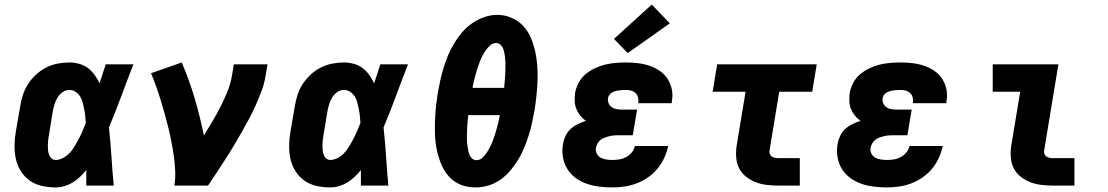

<svg xmlns="http://www.w3.org/2000/svg" viewBox="-20 -811 4840 839"><path d="M223 8Q193 8 163.5 1.5Q134 -5 110.5 -21.5Q87 -38 71.5 -62.5Q56 -87 49.5 -115.5Q43 -144 43.5 -174.5Q44 -205 49 -235L68 -345Q72 -371 80 -396Q88 -421 102.5 -443.5Q117 -466 137.5 -485Q158 -504 182 -516Q206 -528 231.5 -533Q257 -538 283 -538Q305 -538 326.5 -532Q348 -526 364.5 -513.5Q381 -501 393.5 -483.5Q406 -466 415 -447Q422 -468 428.5 -488.5Q435 -509 442 -530H563Q536 -461 510.5 -392Q485 -323 456 -254Q463 -191 467 -127.5Q471 -64 477 0H357Q357 -17 357 -34Q357 -51 357 -68Q344 -52 329.5 -38Q315 -24 297.5 -13.5Q280 -3 261 2.5Q242 8 223 8ZM223 -112Q236 -112 249 -117.5Q262 -123 273 -132Q284 -141 292.5 -152Q301 -163 308 -175Q315 -187 321.5 -199Q328 -211 334 -223.5Q340 -236 345 -249Q350 -262 355 -274Q354 -289 352.5 -304Q351 -319 348 -333.5Q345 -348 341.5 -362.5Q338 -377 330.5 -389Q323 -401 310.5 -409.5Q298 -418 283 -418Q267 -418 253.5 -408.5Q240 -399 231.5 -385Q223 -371 218.5 -356Q214 -341 211 -326L193 -216Q191 -205 190 -195Q189 -185 189 -174.5Q189 -164 190 -154Q191 -144 194.5 -134.5Q198 -125 205.5 -118.5Q213 -112 223 -112Z M742 0Q747 -32 745.5 -65Q744 -98 739.5 -129.5Q735 -161 729 -192Q723 -223 715.5 -253.5Q708 -284 699.5 -314Q691 -344 682 -374Q673 -404 662.5 -433Q652 -462 640 -491L774 -538Q807 -462 830.5 -382Q854 -302 871 -219Q890 -250 908.5 -281Q927 -312 943.5 -344.5Q960 -377 973.5 -410Q987 -443 993 -477L1002 -530H1149L1140 -477Q1135 -445 1123 -413.5Q1111 -382 1097.5 -351.5Q1084 -321 1068 -291Q1052 -261 1035 -231.5Q1018 -202 1000.5 -172.5Q983 -143 964.5 -114.5Q946 -86 927 -57Q908 -28 889 0Z M1423 8Q1393 8 1363.5 1.5Q1334 -5 1310.5 -21.5Q1287 -38 1271.5 -62.5Q1256 -87 1249.5 -115.5Q1243 -144 1243.5 -174.5Q1244 -205 1249 -235L1268 -345Q1272 -371 1280 -396Q1288 -421 1302.5 -443.5Q1317 -466 1337.5 -485Q1358 -504 1382 -516Q1406 -528 1431.5 -533Q1457 -538 1483 -538Q1505 -538 1526.5 -532Q1548 -526 1564.5 -513.5Q1581 -501 1593.5 -483.5Q1606 -466 1615 -447Q1622 -468 1628.5 -488.5Q1635 -509 1642 -530H1763Q1736 -461 1710.5 -392Q1685 -323 1656 -254Q1663 -191 1667 -127.5Q1671 -64 1677 0H1557Q1557 -17 1557 -34Q1557 -51 1557 -68Q1544 -52 1529.5 -38Q1515 -24 1497.5 -13.5Q1480 -3 1461 2.5Q1442 8 1423 8ZM1423 -112Q1436 -112 1449 -117.5Q1462 -123 1473 -132Q1484 -141 1492.5 -152Q1501 -163 1508 -175Q1515 -187 1521.5 -199Q1528 -211 1534 -223.5Q1540 -236 1545 -249Q1550 -262 1555 -274Q1554 -289 1552.5 -304Q1551 -319 1548 -333.5Q1545 -348 1541.5 -362.5Q1538 -377 1530.5 -389Q1523 -401 1510.5 -409.5Q1498 -418 1483 -418Q1467 -418 1453.5 -408.5Q1440 -399 1431.5 -385Q1423 -371 1418.5 -356Q1414 -341 1411 -326L1393 -216Q1391 -205 1390 -195Q1389 -185 1389 -174.5Q1389 -164 1390 -154Q1391 -144 1394.5 -134.5Q1398 -125 1405.5 -118.5Q1413 -112 1423 -112Z M2057 8Q2035 8 2014.5 3Q1994 -2 1976 -12Q1958 -22 1944 -37Q1930 -52 1920 -69.5Q1910 -87 1903 -106.5Q1896 -126 1891 -146.5Q1886 -167 1883.5 -188Q1881 -209 1880.5 -230Q1880 -251 1880.5 -273.5Q1881 -296 1882.5 -317.5Q1884 -339 1887 -361Q1890 -383 1893 -404Q1898 -432 1904 -460Q1910 -488 1918.5 -515.5Q1927 -543 1938 -569.5Q1949 -596 1964.5 -621.5Q1980 -647 1999.5 -670Q2019 -693 2044 -710Q2069 -727 2097 -736.5Q2125 -746 2153 -746Q2185 -746 2214.5 -733.5Q2244 -721 2265 -699Q2286 -677 2298.5 -648.5Q2311 -620 2318 -589.5Q2325 -559 2327.5 -526.5Q2330 -494 2329 -461Q2328 -428 2324.5 -395.5Q2321 -363 2316 -330Q2311 -303 2305 -275Q2299 -247 2290.5 -220Q2282 -193 2271 -166Q2260 -139 2244.5 -113.5Q2229 -88 2209.5 -65Q2190 -42 2165.5 -25Q2141 -8 2113 0Q2085 8 2057 8ZM2183 -427Q2184 -441 2185.5 -455Q2187 -469 2187.5 -482.5Q2188 -496 2188.5 -509.5Q2189 -523 2188.5 -537Q2188 -551 2186.5 -564Q2185 -577 2181.5 -590Q2178 -603 2169.5 -613Q2161 -623 2147 -623Q2133 -623 2121.5 -612.5Q2110 -602 2101.5 -589.5Q2093 -577 2086.5 -564Q2080 -551 2075 -537.5Q2070 -524 2065.5 -510Q2061 -496 2057.5 -482.5Q2054 -469 2050.5 -455Q2047 -441 2045 -427ZM2062 -111Q2077 -111 2088.5 -122Q2100 -133 2108 -145.5Q2116 -158 2122.5 -171Q2129 -184 2134 -197.5Q2139 -211 2143.5 -225Q2148 -239 2151.5 -252.5Q2155 -266 2158.5 -280Q2162 -294 2164 -308H2026Q2025 -294 2023.5 -280Q2022 -266 2021.5 -252.5Q2021 -239 2020.5 -225.5Q2020 -212 2020.5 -198Q2021 -184 2023 -171Q2025 -158 2028 -145Q2031 -132 2040 -121.5Q2049 -111 2062 -111Z M2656 8Q2627 8 2598.5 4.5Q2570 1 2544 -8Q2518 -17 2496 -33Q2474 -49 2459.5 -72Q2445 -95 2440 -123.5Q2435 -152 2440 -181Q2443 -199 2451 -216.5Q2459 -234 2473 -247Q2487 -260 2504.5 -268.5Q2522 -277 2540 -283Q2526 -293 2515.5 -306Q2505 -319 2498.5 -335Q2492 -351 2491.5 -369Q2491 -387 2493 -405Q2497 -427 2508.5 -449Q2520 -471 2538.5 -486.5Q2557 -502 2579 -512.5Q2601 -523 2623.5 -528.5Q2646 -534 2669 -536Q2692 -538 2715 -538Q2741 -538 2767 -535Q2793 -532 2817 -524Q2841 -516 2862 -502Q2883 -488 2896.5 -467.5Q2910 -447 2915.5 -421.5Q2921 -396 2916 -369Q2916 -367 2915.5 -364.5Q2915 -362 2915 -360H2769Q2769 -361 2769 -361.5Q2769 -362 2769 -363Q2771 -375 2768 -386Q2765 -397 2757 -404.5Q2749 -412 2738 -415Q2727 -418 2715 -418Q2707 -418 2699.5 -417.5Q2692 -417 2684.5 -416Q2677 -415 2669.5 -413Q2662 -411 2655 -407Q2648 -403 2643 -396.5Q2638 -390 2637 -383Q2635 -371 2639.5 -360Q2644 -349 2653.5 -342.5Q2663 -336 2674.5 -334Q2686 -332 2699 -332H2764L2745 -220H2680Q2670 -220 2660.5 -219Q2651 -218 2641 -215.5Q2631 -213 2621.5 -209.5Q2612 -206 2604 -199.5Q2596 -193 2591 -183.5Q2586 -174 2584 -165Q2582 -151 2588 -139.5Q2594 -128 2605 -122Q2616 -116 2629.5 -114Q2643 -112 2656 -112Q2671 -112 2686.5 -114.5Q2702 -117 2716 -124.5Q2730 -132 2740.5 -144.5Q2751 -157 2754 -173H2900Q2894 -146 2882.5 -121Q2871 -96 2853 -74Q2835 -52 2811 -35.5Q2787 -19 2761.5 -9.5Q2736 0 2709.5 4Q2683 8 2656 8ZM2723 -579 2663 -641 2828 -791 2907 -709Z M3382 0Q3356 0 3330.5 -3Q3305 -6 3282 -15Q3259 -24 3240 -39Q3221 -54 3210 -75.5Q3199 -97 3197 -123Q3195 -149 3199 -174L3238 -410H3094L3114 -530H3549L3529 -410H3385L3343 -155Q3341 -147 3343.5 -139.5Q3346 -132 3352 -127.5Q3358 -123 3366 -121.5Q3374 -120 3382 -120H3475V0Z M3856 8Q3827 8 3798.5 4.5Q3770 1 3744 -8Q3718 -17 3696 -33Q3674 -49 3659.5 -72Q3645 -95 3640 -123.5Q3635 -152 3640 -181Q3643 -199 3651 -216.5Q3659 -234 3673 -247Q3687 -260 3704.5 -268.5Q3722 -277 3740 -283Q3726 -293 3715.5 -306Q3705 -319 3698.5 -335Q3692 -351 3691.5 -369Q3691 -387 3693 -405Q3697 -427 3708.5 -449Q3720 -471 3738.5 -486.5Q3757 -502 3779 -512.5Q3801 -523 3823.5 -528.5Q3846 -534 3869 -536Q3892 -538 3915 -538Q3941 -538 3967 -535Q3993 -532 4017 -524Q4041 -516 4062 -502Q4083 -488 4096.5 -467.5Q4110 -447 4115.5 -421.5Q4121 -396 4116 -369Q4116 -367 4115.5 -364.5Q4115 -362 4115 -360H3969Q3969 -361 3969 -361.5Q3969 -362 3969 -363Q3971 -375 3968 -386Q3965 -397 3957 -404.5Q3949 -412 3938 -415Q3927 -418 3915 -418Q3907 -418 3899.5 -417.5Q3892 -417 3884.5 -416Q3877 -415 3869.5 -413Q3862 -411 3855 -407Q3848 -403 3843 -396.5Q3838 -390 3837 -383Q3835 -371 3839.5 -360Q3844 -349 3853.5 -342.5Q3863 -336 3874.5 -334Q3886 -332 3899 -332H3964L3945 -220H3880Q3870 -220 3860.5 -219Q3851 -218 3841 -215.5Q3831 -213 3821.5 -209.5Q3812 -206 3804 -199.5Q3796 -193 3791 -183.5Q3786 -174 3784 -165Q3782 -151 3788 -139.5Q3794 -128 3805 -122Q3816 -116 3829.5 -114Q3843 -112 3856 -112Q3871 -112 3886.5 -114.5Q3902 -117 3916 -124.5Q3930 -132 3940.5 -144.5Q3951 -157 3954 -173H4100Q4094 -146 4082.5 -121Q4071 -96 4053 -74Q4035 -52 4011 -35.5Q3987 -19 3961.5 -9.5Q3936 0 3909.5 4Q3883 8 3856 8Z M4582 0Q4556 0 4530.5 -3Q4505 -6 4482 -15Q4459 -24 4440 -39Q4421 -54 4410 -75.5Q4399 -97 4397 -123Q4395 -149 4399 -174L4438 -410H4318V-530H4605L4543 -155Q4541 -147 4543.5 -139.5Q4546 -132 4552 -127.5Q4558 -123 4566 -121.5Q4574 -120 4582 -120H4675V0Z"/></svg>

Font: Iosevka Slab HvExObl
Style: Regular
Weight: 900
Width: 7
Italic angle: -9°
Monospace: yes
Designer: Belleve Invis
Foundry: Belleve Invis
Version: Version 11.1.1; ttfautohint (v1.8.3)